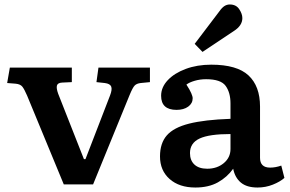

<svg xmlns="http://www.w3.org/2000/svg" viewBox="-20 -824 1297 858"><path d="M265 0 101 -397Q89 -425 80 -436.5Q71 -448 50 -450L12 -453L24 -522H301V-457L258 -455Q238 -454 234.5 -442Q231 -430 240 -405L355 -113H362L472 -398Q482 -424 477 -437Q472 -450 448 -453L411 -457L420 -522H650V-457L609 -453Q591 -451 582 -442Q573 -433 559 -399L396 0Z M853 14Q781 14 738 -24Q695 -62 695 -125Q695 -184 725.5 -219Q756 -254 825 -271.5Q894 -289 1010 -293V-362Q1010 -410 988.5 -440Q967 -470 901 -470Q874 -470 850 -463Q826 -456 813 -446Q828 -423 834.5 -408Q841 -393 841 -385Q841 -362 821 -347.5Q801 -333 769 -333Q700 -333 700 -396Q700 -434 729.5 -465.5Q759 -497 810 -516Q861 -535 924 -535Q1039 -535 1090.5 -487Q1142 -439 1142 -348V-119Q1142 -75 1187 -75Q1211 -75 1237 -84L1251 -29Q1232 -12 1199.5 1Q1167 14 1131 14Q1083 14 1056.5 -8Q1030 -30 1022 -70Q995 -32 953.5 -9Q912 14 853 14ZM906 -70Q950 -70 980 -95Q1010 -120 1010 -158V-225Q915 -225 872 -205Q829 -185 829 -140Q829 -107 849 -88.5Q869 -70 906 -70ZM885 -592 850 -628 960 -773Q972 -790 983 -797Q994 -804 1007 -804Q1035 -804 1049 -783Q1063 -762 1063 -743Q1063 -710 1026 -686Z"/></svg>

Font: Literata 7pt SemiBold
Style: Regular
Weight: 600
Designer: Latin by Veronika Burian and Jose Scaglione. Greek by Irene Vlachou. Cyrillic by Vera Evstafieva.
Foundry: TypeTogether
Version: Version 3.002